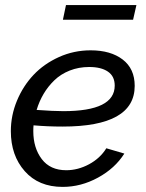

<svg xmlns="http://www.w3.org/2000/svg" viewBox="-20 -730 579 760"><path d="M520 -710 506.8 -651.9H229L241.2 -710ZM338.9 -530.8Q418 -530.8 465.6 -494.4Q513.2 -458 513.2 -390.1Q513.2 -229 228 -229Q168 -229 112.8 -233.9Q111.8 -226.1 111.8 -210.9Q111.8 -144.5 145.3 -100.3Q178.7 -56.2 242.2 -56.2Q288.6 -56.2 332.5 -79.8Q376.5 -103.5 400.9 -143.1L472.2 -122.1Q435.1 -63.5 367.9 -26.9Q300.8 9.8 228 9.8Q132.8 9.8 77.9 -52.5Q22.9 -114.7 22.9 -210.9Q22.9 -272.9 47.1 -331.3Q71.3 -389.6 112.8 -433.6Q154.3 -477.5 213.4 -504.2Q272.5 -530.8 338.9 -530.8ZM231 -290Q434.1 -290 434.1 -391.1Q434.1 -428.2 407.2 -446.5Q380.4 -464.8 333 -464.8Q291.5 -464.8 255.9 -450.7Q220.2 -436.5 195.1 -412.1Q169.9 -387.7 152.6 -358.4Q135.3 -329.1 125 -294.9Q191.9 -290 231 -290Z"/></svg>

Font: Rawline Medium
Style: Italic
Weight: 500
Italic angle: -12°
Designer: Matt McInerney, Pablo Impallari, Rodrigo Fuenzalida
Foundry: Matt McInerney, Pablo Impallari, Rodrigo Fuenzalida
Version: Version 4.020;PS 004.020;hotconv 1.0.88;makeotf.lib2.5.64775